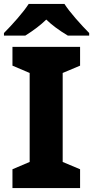

<svg xmlns="http://www.w3.org/2000/svg" viewBox="-30 -951 471 971"><path d="M33 0V-95L120 -132V-582L33 -619V-714H375V-619L287 -582V-132L375 -95V0ZM421 -784V-771H313Q246 -811 204 -852Q162 -811 98 -771H-10V-784Q23 -817 59 -858.5Q95 -900 115 -931H296Q316 -900 352.5 -858Q389 -816 421 -784Z"/></svg>

Font: Noto Sans UI ExtraBold
Style: Regular
Weight: 800
Designer: Monotype Design Team
Foundry: Monotype Imaging Inc.
Version: Version 1.001